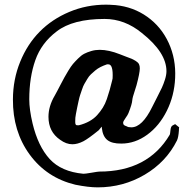

<svg xmlns="http://www.w3.org/2000/svg" viewBox="-20 -682 820 820"><path d="M728 -151.9 745.1 -138.2Q744.1 -134.3 744.1 -125Q742.2 -95.7 735.8 -82Q689.9 9.8 598.1 64Q506.3 118.2 397 118.2Q357.9 118.2 301.8 106.9Q179.7 77.6 106.9 -21.7Q34.2 -121.1 35.2 -257.8Q35.6 -343.3 66.2 -418.2Q96.7 -493.2 149.4 -546.6Q202.1 -600.1 275.9 -631.1Q349.6 -662.1 433.1 -662.1Q446.8 -662.1 473.1 -660.2Q549.3 -652.8 609.1 -610.1Q668.9 -567.4 700.4 -498.8Q731.9 -430.2 728 -349.1Q724.6 -273.4 692.6 -209Q660.6 -144.5 608.9 -106.7Q557.1 -68.8 498 -68.8Q458 -68.4 438.5 -84Q418.9 -99.6 415 -134.8V-141.1L410.2 -136.2L401.9 -126Q356.9 -89.4 335.9 -78.6Q311 -65.9 289.1 -65.9Q262.7 -65.9 236.8 -85Q187 -119.1 187 -183.1Q187 -228.5 213.9 -273.9Q216.3 -278.3 224.1 -292.7Q231.9 -307.1 238.8 -320.8Q249.5 -341.3 254.9 -351.1Q260.3 -360.8 271.7 -379.9Q283.2 -398.9 291.5 -408.7Q299.8 -418.5 313.5 -432.1Q327.1 -445.8 339.8 -452.4Q352.5 -459 369.9 -464.1Q387.2 -469.2 405.8 -469.2Q444.3 -469.2 492.2 -450.2Q510.3 -443.4 516.1 -440.9Q535.2 -434.1 542.5 -430.9Q549.8 -427.7 560.1 -421.4Q570.3 -415 573.7 -407.7Q577.1 -400.4 577.1 -390.1Q577.1 -370.6 563 -317.9L555.2 -293Q545.9 -266.1 544.9 -253.9Q543.9 -237.3 528.8 -199.2Q525.9 -191.4 515.9 -177.5Q505.9 -163.6 505.9 -158.2Q505.9 -151.9 508.8 -148.7Q511.7 -145.5 522 -142.1Q527.3 -138.2 541 -138.2Q587.4 -138.2 629.9 -225.1Q636.7 -238.8 650.6 -265.9Q664.6 -293 671.4 -307.6Q678.2 -322.3 684.6 -342.3Q690.9 -362.3 690.9 -377.9Q690.9 -458 585.9 -541Q512.7 -601.1 426.8 -601.1Q291 -601.1 222.2 -547.9Q156.7 -498.5 130.9 -425Q105 -351.6 105 -257.8Q105 -214.4 119.1 -154.8Q142.6 -57.1 192.1 -2.9Q241.7 51.3 335.9 60.1Q342.3 60.5 370.4 55.7Q398.4 50.8 403.8 50.8Q611.8 50.8 705.1 -106.9Q706.5 -109.4 708 -125.7Q709.5 -142.1 716.8 -146ZM460.9 -347.2Q463.9 -407.2 442.9 -407.2H437Q422.4 -402.3 409.7 -396Q397 -389.6 386.7 -380.9Q376.5 -372.1 368.2 -364.5Q359.9 -356.9 352.5 -344.2Q345.2 -331.5 340.3 -323.5Q335.4 -315.4 330.1 -299.3Q324.7 -283.2 322 -275.4Q319.3 -267.6 315.2 -248.8Q311 -230 309.6 -222.7Q308.1 -215.3 304.2 -194.8Q301.8 -182.6 301.8 -179.2Q301.8 -175.8 301.5 -170.7Q301.3 -165.5 301.3 -163.1Q301.3 -160.6 301.5 -157.5Q301.8 -154.3 302.2 -152.8Q302.7 -151.4 303.7 -149.7Q304.7 -147.9 306.6 -147.5Q308.6 -147 311 -147H316.9Q341.8 -153.3 361.6 -164.3Q381.3 -175.3 395 -190.4Q408.7 -205.6 418.9 -221.9Q429.2 -238.3 436.3 -259Q443.4 -279.8 448.5 -298.1Q453.6 -316.4 459 -338.4Q460.4 -344.2 460.9 -347.2Z"/></svg>

Font: Sonetni venez
Style: Regular
Weight: 400
Designer: Alja Herlah
Foundry: Type Salon
Version: Version 1.000;hotconv 1.0.109;makeotfexe 2.5.65596